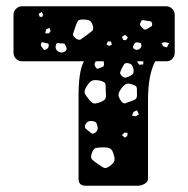

<svg xmlns="http://www.w3.org/2000/svg" viewBox="-20 -591 599 611"><path d="M252 0Q230 0 230 -22V-286Q230 -324 234 -351.5Q238 -379 247 -396H50Q39 -396 31 -404Q23 -412 23 -423V-544Q23 -555 31 -563Q39 -571 50 -571H509Q520 -571 528 -563Q536 -555 536 -544V-423Q536 -413 529 -404.5Q522 -396 509 -396H474Q451 -353 451 -272V-22Q451 -12 440 -6Q429 0 419 0ZM117 -544 113 -553 103 -547 106 -538 114 -537ZM275 -510Q271 -523 264 -526Q257 -529 243 -529Q231 -529 227.5 -523.5Q224 -518 220 -506Q216 -493 213 -485Q210 -477 221 -469Q232 -461 238.5 -466.5Q245 -472 257 -480Q267 -488 273 -492.5Q279 -497 275 -510ZM464 -517Q462 -523 458 -523.5Q454 -524 447 -525Q440 -526 435.5 -527Q431 -528 428 -521Q424 -514 426.5 -510Q429 -506 435 -500Q440 -496 443.5 -497Q447 -498 453 -502Q459 -505 462 -507.5Q465 -510 464 -517ZM138 -502 127 -498 124 -485H136L141 -492ZM378 -480 368 -474 372 -464 381 -463 387 -472ZM333 -459H323L319 -449L328 -445L336 -449ZM518 -454 504 -457 494 -454 499 -444 511 -440ZM122 -455Q118 -456 115.5 -456.5Q113 -457 111 -453Q108 -448 113 -441Q117 -437 118.5 -434Q120 -431 125 -433Q136 -437 135 -448Q135 -453 131 -453Q127 -453 122 -455ZM418 -456Q410 -457 407 -451Q405 -446 403.5 -443Q402 -440 406 -436Q413 -430 422 -434Q431 -439 430 -448Q429 -454 426 -454.5Q423 -455 418 -456ZM188 -447Q186 -452 183.5 -452.5Q181 -453 176 -453Q169 -453 164.5 -454Q160 -455 158 -448Q154 -435 165 -427Q177 -420 188 -428Q193 -433 192 -437Q191 -441 188 -447ZM286 -375Q289 -371 292 -372.5Q295 -374 301 -376Q306 -378 308.5 -379.5Q311 -381 311 -386Q311 -389 310.5 -391.5Q310 -394 310 -396H285L283 -393Q278 -385 286 -375ZM436 -386V-396H416L423 -385ZM405 -370Q403 -379 400 -383.5Q397 -388 387 -390Q378 -391 375 -386.5Q372 -382 368 -374Q364 -366 362.5 -361Q361 -356 368 -349Q375 -343 380 -344Q385 -345 393 -349Q401 -353 403.5 -357Q406 -361 405 -370ZM300 -334Q282 -338 273.5 -334.5Q265 -331 255 -315Q246 -300 250.5 -292Q255 -284 266 -271Q275 -261 282 -261.5Q289 -262 302 -267Q313 -272 315.5 -277.5Q318 -283 317 -295Q316 -311 316 -320.5Q316 -330 300 -334ZM402 -322Q388 -327 381 -323.5Q374 -320 365 -308Q357 -296 357 -289Q357 -282 365 -270Q372 -260 379 -262.5Q386 -265 397 -269Q407 -272 411.5 -275.5Q416 -279 416 -289Q416 -303 415.5 -310.5Q415 -318 402 -322ZM416 -240 405 -235 400 -223 412 -221 422 -227ZM290 -190Q288 -199 284.5 -202Q281 -205 272 -206Q257 -207 251 -193Q249 -185 252.5 -182Q256 -179 262 -174Q268 -169 271.5 -166.5Q275 -164 282 -168Q294 -176 290 -190ZM386 -168 376 -169 368 -161 377 -153 385 -158ZM341 -102Q337 -115 330 -118.5Q323 -122 309 -122Q293 -122 285 -120Q277 -118 272 -103Q267 -89 273.5 -83Q280 -77 293 -68Q304 -60 311 -57Q318 -54 330 -63Q342 -72 344 -79.5Q346 -87 341 -102Z"/></svg>

Font: Rubik Moonrocks
Style: Regular
Weight: 400
Designer: Hubert and Fischer, NaN
Foundry: Hubert and Fischer, NaN
Version: Version 2.200